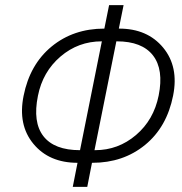

<svg xmlns="http://www.w3.org/2000/svg" viewBox="-20 -731 710 751"><path d="M444.8 -619.1H446.3Q556.6 -619.1 618.2 -544.7Q679.7 -470.2 657.2 -357.4Q632.8 -233.9 547.4 -164.1Q461.9 -94.2 341.3 -94.2H339.8L321.3 0H264.6L283.2 -94.2Q171.9 -94.2 110.6 -168.5Q49.3 -242.7 72.3 -356.4Q96.7 -479 181.9 -549.1Q267.1 -619.1 388.2 -619.1L406.7 -710.9H463.4ZM435.1 -569.3 349.6 -143.6H352.1Q442.4 -143.6 512 -202.9Q581.5 -262.2 600.6 -357.4Q621.1 -459 578.4 -514.2Q535.6 -569.3 437 -569.3ZM377.9 -569.3Q286.1 -569.3 216.6 -509.8Q147 -450.2 128.4 -356.4Q107.4 -252.9 149.9 -198.2Q192.4 -143.6 293 -143.6L378.4 -569.3Z"/></svg>

Font: Franko
Style: Light Italic
Weight: 300
Designer: Google
Version: Version 1.200310; 2013